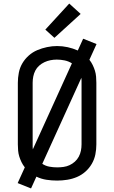

<svg xmlns="http://www.w3.org/2000/svg" viewBox="-20 -1004 640 1076"><path d="M154 52 79 22 119 -66Q108 -80 100.5 -95.5Q93 -111 88 -127Q83 -143 81.5 -160.5Q80 -178 80 -195V-540Q80 -568 85.5 -596.5Q91 -625 105.5 -649.5Q120 -674 141.5 -693Q163 -712 189 -723Q215 -734 243.5 -740Q272 -746 300 -746Q330 -746 359.5 -739.5Q389 -733 416 -721L446 -787L521 -757L481 -669Q492 -655 499.5 -639.5Q507 -624 512 -608Q517 -592 518.5 -574.5Q520 -557 520 -540V-195Q520 -167 514.5 -139Q509 -111 494.5 -86Q480 -61 458.5 -42Q437 -23 411 -12Q385 -1 356.5 3.5Q328 8 300 8Q270 8 240.5 3.5Q211 -1 184 -14ZM164 -167 383 -649Q364 -661 342 -665.5Q320 -670 298 -670Q280 -670 262.5 -666.5Q245 -663 229 -655.5Q213 -648 199.5 -636Q186 -624 178 -608.5Q170 -593 166.5 -575.5Q163 -558 163 -540V-195Q163 -188 163 -181Q163 -174 164 -167ZM300 -66Q318 -66 336 -68.5Q354 -71 370 -78.5Q386 -86 399.5 -98Q413 -110 421.5 -126Q430 -142 433.5 -159.5Q437 -177 437 -195V-540Q437 -547 437 -554Q437 -561 436 -568Q436 -568 436 -568Q436 -568 436 -568L217 -86Q235 -74 256.5 -70Q278 -66 300 -66ZM285 -792 234 -838 368 -984 432 -926Z"/></svg>

Font: Bmono
Style: Regular
Weight: 400
Monospace: yes
Designer: Belleve Invis
Foundry: Belleve Invis
Version: Version 11.2.2; ttfautohint (v1.8.2)